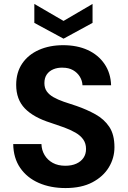

<svg xmlns="http://www.w3.org/2000/svg" viewBox="-20 -941 648 973"><path d="M312 12Q236 12 176.5 -14Q117 -40 82.5 -90Q48 -140 47 -211H190Q191 -180 206 -155Q221 -130 247.5 -115.5Q274 -101 311 -101Q343 -101 366.5 -111.5Q390 -122 403 -141Q416 -160 416 -186Q416 -214 402 -234Q388 -254 363 -268.5Q338 -283 305.5 -295Q273 -307 236 -319Q150 -346 106 -391.5Q62 -437 62 -511Q62 -574 92.5 -619Q123 -664 177 -688Q231 -712 300 -712Q371 -712 424.5 -687.5Q478 -663 509.5 -617Q541 -571 543 -509H398Q397 -532 384.5 -552.5Q372 -573 350 -585.5Q328 -598 298 -598Q272 -599 250.5 -590Q229 -581 217 -563.5Q205 -546 205 -520Q205 -495 217 -478Q229 -461 251 -448.5Q273 -436 303 -425.5Q333 -415 368 -404Q420 -386 464 -361.5Q508 -337 534 -298Q560 -259 560 -195Q560 -140 531.5 -93Q503 -46 448 -17Q393 12 312 12ZM302 -745 154 -825V-921L302 -835L449 -921V-825Z"/></svg>

Font: DM Sans 12pt
Style: Bold
Weight: 700
Version: Version 4.004;gftools[0.9.30]